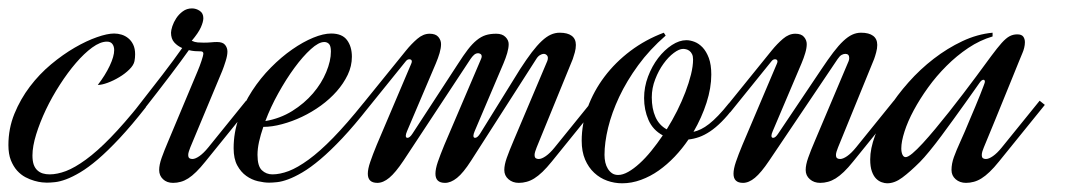

<svg xmlns="http://www.w3.org/2000/svg" viewBox="-93 -430 2511 452"><path d="M250.5 -177.7Q216.8 -134.8 188.7 -104.7Q160.6 -74.7 137.5 -54.9Q114.3 -35.2 95.7 -24.2Q77.1 -13.2 62.5 -7.8Q47.9 -2.4 36.6 -1.2Q25.4 0 17.1 0Q13.7 0 5.9 -0.7Q-2 -1.5 -12.2 -4.4Q-22.5 -7.3 -33.2 -12.9Q-43.9 -18.6 -52.7 -28.3Q-61.5 -38.1 -67.4 -52.7Q-73.2 -67.4 -73.2 -88.4Q-73.2 -127.4 -59.1 -162.1Q-44.9 -196.8 -22.7 -226.1Q-0.5 -255.4 27.3 -278.6Q55.2 -301.8 83 -317.9Q110.8 -334 135.3 -342.5Q159.7 -351.1 175.8 -351.1Q184.6 -351.1 193.4 -348.4Q202.1 -345.7 209.2 -339.8Q216.3 -334 220.7 -324.7Q225.1 -315.4 225.1 -302.2Q225.1 -293.9 223.6 -286.1Q221.7 -276.4 211.4 -266.4Q201.2 -256.3 187.7 -248.3Q174.3 -240.2 160.4 -235.1Q146.5 -230 137.2 -230Q154.8 -252.9 165.3 -275.1Q175.8 -297.4 175.8 -312Q175.8 -320.8 171.6 -326.4Q167.5 -332 158.7 -332Q143.1 -332 124 -318.1Q105 -304.2 85.7 -281.7Q66.4 -259.3 47.9 -230.5Q29.3 -201.7 15.1 -171.9Q1 -142.1 -7.8 -113.8Q-16.6 -85.4 -16.6 -64Q-16.6 -51.3 -13.7 -42.7Q-10.7 -34.2 -5.1 -29.1Q0.5 -23.9 7.8 -21.7Q15.1 -19.5 23.9 -19.5Q41.5 -19.5 62.3 -27.3Q83 -35.2 109.1 -54.2Q135.3 -73.2 167 -105.7Q198.7 -138.2 238.3 -187.5Z M355 -83Q353 -78.1 351.6 -73.5Q350.1 -68.8 350.1 -65.4Q350.1 -59.6 352.8 -57.6Q355.5 -55.7 359.9 -55.7Q366.7 -55.7 376.5 -62.5Q386.2 -69.3 397 -82.5L486.3 -192.9L498.5 -183.1L390.6 -49.8Q378.9 -35.2 368.9 -25.4Q358.9 -15.6 350.1 -10Q341.3 -4.4 332.5 -2Q323.7 0.5 314.5 0.5Q299.8 0.5 290.8 -8.1Q281.7 -16.6 281.7 -29.8Q281.7 -42 287.6 -58.6Q293.5 -75.2 303.7 -99.1L372.1 -262.2Q374.5 -268.1 377 -274.4Q379.4 -280.8 381.3 -286.6Q383.3 -292.5 384.5 -297.1Q385.7 -301.8 385.7 -304.2Q385.7 -306.6 384 -307.9Q382.3 -309.1 379.9 -309.1Q373.5 -309.1 366.2 -309.6Q358.9 -310.1 351.6 -312Q343.3 -300.3 332.5 -285.6Q321.8 -271 307.9 -252.7Q293.9 -234.4 276.6 -211.9Q259.3 -189.5 237.8 -162.1L225.6 -171.9Q262.7 -219.2 289.6 -254.2Q316.4 -289.1 335.9 -316.9Q324.7 -321.8 317.1 -330.3Q309.6 -338.9 309.6 -353Q309.6 -358.4 312.7 -368.2Q315.9 -377.9 322 -387.2Q328.1 -396.5 337.4 -403.3Q346.7 -410.2 358.9 -410.2Q368.7 -410.2 377.2 -404.5Q385.7 -398.9 385.7 -387.2Q385.7 -378.9 379.9 -365.7Q374 -352.5 358.4 -334Q365.7 -330.6 372.6 -330.1Q379.4 -329.6 386.7 -329.6Q396 -329.6 403.6 -330.3Q411.1 -331.1 418 -331.1Q431.6 -331.1 437 -324.2Q442.4 -317.4 442.4 -308.6Q442.4 -299.3 438.2 -286.1Q434.1 -272.9 430.2 -263.2L355 -83Z M548.3 -19.5Q565.9 -19.5 586.7 -27.3Q607.4 -35.2 633.5 -54.2Q659.7 -73.2 691.4 -105.7Q723.1 -138.2 762.7 -187.5L774.9 -177.7Q741.2 -134.8 712.9 -104.7Q684.6 -74.7 661.1 -54.9Q637.7 -35.2 618.9 -24.2Q600.1 -13.2 585.4 -7.8Q570.8 -2.4 559.6 -1.2Q548.3 0 540.5 0Q528.8 0 514.2 -3.4Q499.5 -6.8 486.8 -15.9Q474.1 -24.9 465.6 -40.5Q457 -56.2 457 -81.1Q457 -117.7 469 -151.9Q481 -186 500.5 -216.1Q520 -246.1 544.7 -271Q569.3 -295.9 595 -313.7Q620.6 -331.5 644.5 -341.3Q668.5 -351.1 686.5 -351.1Q712.4 -351.1 723.9 -335.7Q735.4 -320.3 735.4 -296.4Q735.4 -274.4 725.6 -253.9Q715.8 -233.4 699.7 -215.1Q683.6 -196.8 662.4 -181.4Q641.1 -166 617.9 -155Q594.7 -144 571 -137.7Q547.4 -131.3 526.9 -131.3Q520.5 -112.8 516.8 -96.2Q513.2 -79.6 513.2 -65.4Q513.2 -39.1 523.4 -29.3Q533.7 -19.5 548.3 -19.5ZM670.4 -331.1Q657.2 -331.1 638.7 -314.2Q620.1 -297.4 600.3 -270.5Q580.6 -243.7 562.3 -210.7Q543.9 -177.7 531.7 -145Q566.4 -150.9 595 -168.7Q623.5 -186.5 643.8 -210.2Q664.1 -233.9 675 -260.3Q686 -286.6 686 -308.6Q686 -321.8 681.6 -326.4Q677.2 -331.1 670.4 -331.1Z M1016.1 -51.8Q997.6 -22.9 982.9 -11.2Q968.3 0.5 954.6 0.5Q932.1 0.5 932.1 -21Q932.1 -32.2 937.7 -48.8Q943.4 -65.4 953.1 -88.9L1039.6 -291.5Q1041 -294.9 1041 -296.9Q1041 -301.3 1038.1 -303Q1035.2 -304.7 1032.7 -304.7Q1027.3 -304.7 1022.9 -300.8Q1018.6 -296.9 1014.6 -291L856.9 -51.8Q837.9 -23.4 823.5 -11.5Q809.1 0.5 795.4 0.5Q772.9 0.5 772.9 -21Q772.9 -32.2 778.6 -48.8Q784.2 -65.4 793.9 -88.9L875 -279.8Q876.5 -283.2 876.5 -285.2Q876.5 -288.1 874.8 -289.3Q873 -290.5 870.6 -290.5Q865.7 -290.5 861.8 -285.2L765.1 -165.5L752.9 -175.3L862.8 -311Q875.5 -326.7 889.4 -338.6Q903.3 -350.6 918.5 -350.6Q932.6 -350.6 939 -343Q945.3 -335.4 945.3 -326.2Q945.3 -316.9 941.9 -305.2Q938.5 -293.5 933.1 -280.8L865.2 -121.1Q862.3 -114.3 862.3 -110.4Q862.3 -105.5 866.2 -105.5Q871.6 -105.5 877.9 -115.2L984.9 -279.3Q998 -299.8 1008.5 -313.5Q1019 -327.1 1029.3 -335.4Q1039.6 -343.8 1050.3 -347.2Q1061 -350.6 1075.2 -350.6Q1089.4 -350.6 1096.9 -343Q1104.5 -335.4 1104.5 -326.2Q1104.5 -316.9 1101.1 -305.2Q1097.7 -293.5 1092.3 -280.8L1024.4 -121.1Q1021.5 -114.3 1021.5 -110.4Q1021.5 -105.5 1025.4 -105.5Q1030.8 -105.5 1037.1 -115.2L1131.3 -267.1Q1146.5 -290.5 1158.9 -306.9Q1171.4 -323.2 1182.4 -333.5Q1193.4 -343.8 1203.6 -348.4Q1213.9 -353 1224.6 -353Q1243.2 -353 1252.9 -345.7Q1262.7 -338.4 1262.7 -324.2Q1262.7 -315.9 1260.3 -306.9Q1257.8 -297.9 1255.4 -291L1170.4 -83Q1168.5 -78.1 1167 -73.5Q1165.5 -68.8 1165.5 -65.4Q1165.5 -59.6 1168.2 -57.6Q1170.9 -55.7 1175.3 -55.7Q1182.1 -55.7 1191.9 -62.5Q1201.7 -69.3 1212.4 -82.5L1301.8 -192.9L1314 -183.1L1206.1 -49.8Q1194.3 -35.2 1184.1 -25.4Q1173.8 -15.6 1164.8 -10Q1155.8 -4.4 1146.7 -2Q1137.7 0.5 1128.4 0.5Q1113.8 0.5 1104 -8.1Q1094.2 -16.6 1094.2 -29.8Q1094.2 -42 1100.1 -58.6Q1106 -75.2 1116.2 -99.1L1195.3 -286.1Q1196.8 -289.6 1196.8 -293.5Q1196.8 -297.9 1193.8 -300.5Q1190.9 -303.2 1187 -303.2Q1183.1 -303.2 1178.2 -300.3Q1173.3 -297.4 1169.4 -291Z M1634.8 -176.8Q1619.1 -156.7 1605.5 -143.1Q1591.8 -129.4 1578.6 -120.6Q1565.4 -111.8 1553 -107.4Q1540.5 -103 1527.8 -101.6Q1513.2 -80.1 1495.4 -61.3Q1477.5 -42.5 1457.8 -28.6Q1438 -14.6 1416 -6.6Q1394 1.5 1371.6 1.5Q1353.5 1.5 1336.4 -4.6Q1319.3 -10.7 1305.9 -23.2Q1292.5 -35.6 1284.4 -54.4Q1276.4 -73.2 1276.4 -98.6Q1276.4 -138.2 1290.5 -177Q1304.7 -215.8 1330.1 -249.5Q1355.5 -283.2 1391.1 -310.1Q1426.8 -336.9 1469.7 -353L1474.1 -346.2Q1436.5 -313.5 1409.4 -276.4Q1382.3 -239.3 1364.7 -201.9Q1347.2 -164.6 1338.6 -129.4Q1330.1 -94.2 1330.1 -65.4Q1330.1 -56.2 1332 -47.6Q1334 -39.1 1338.1 -32.5Q1342.3 -25.9 1348.1 -22Q1354 -18.1 1362.3 -18.1Q1373 -18.1 1386 -25.4Q1398.9 -32.7 1412.6 -45.2Q1426.3 -57.6 1440.2 -74.7Q1454.1 -91.8 1467.3 -111.3Q1443.8 -124 1433.6 -147.7Q1423.3 -171.4 1423.3 -199.2Q1423.3 -225.1 1432.6 -249.8Q1441.9 -274.4 1456.5 -293.5Q1471.2 -312.5 1488.8 -324Q1506.3 -335.4 1522.9 -335.4Q1531.7 -335.4 1542 -331.5Q1552.2 -327.6 1561 -318.4Q1569.8 -309.1 1575.7 -293.5Q1581.5 -277.8 1581.5 -254.4Q1581.5 -223.1 1570.3 -188.2Q1559.1 -153.3 1539.6 -119.6Q1548.3 -121.6 1557.4 -126Q1566.4 -130.4 1576.4 -138.2Q1586.4 -146 1597.9 -158Q1609.4 -169.9 1623 -187ZM1441.4 -200.7Q1441.4 -174.3 1450 -154.8Q1458.5 -135.3 1476.6 -125.5Q1489.7 -146.5 1501 -168.9Q1512.2 -191.4 1520.5 -213.1Q1528.8 -234.9 1533.7 -254.6Q1538.6 -274.4 1538.6 -290Q1538.6 -297.9 1536.1 -302.7Q1533.7 -307.6 1530 -310.3Q1526.4 -313 1522.2 -314Q1518.1 -314.9 1515.1 -314.9Q1505.9 -314.9 1493.2 -305.4Q1480.5 -295.9 1469 -280Q1457.5 -264.2 1449.5 -243.4Q1441.4 -222.7 1441.4 -200.7Z M1735.8 -279.8Q1737.3 -283.2 1737.3 -285.2Q1737.3 -288.1 1735.6 -289.3Q1733.9 -290.5 1731.4 -290.5Q1726.6 -290.5 1722.7 -285.2L1626 -165.5L1613.8 -175.3L1723.6 -311Q1736.3 -326.7 1750.2 -338.6Q1764.2 -350.6 1779.3 -350.6Q1793.5 -350.6 1799.8 -343Q1806.2 -335.4 1806.2 -326.2Q1806.2 -316.9 1802.7 -305.2Q1799.3 -293.5 1793.9 -280.8L1726.1 -121.1Q1723.1 -114.3 1723.1 -110.4Q1723.1 -105.5 1727.1 -105.5Q1732.4 -105.5 1738.8 -115.2L1840.8 -267.1Q1856.4 -290.5 1868.9 -306.9Q1881.3 -323.2 1892.3 -333.5Q1903.3 -343.8 1913.3 -348.4Q1923.3 -353 1934.1 -353Q1952.6 -353 1962.4 -345.7Q1972.2 -338.4 1972.2 -324.2Q1972.2 -315.9 1969.7 -306.9Q1967.3 -297.9 1964.8 -291L1879.9 -83Q1877.9 -78.1 1876.5 -73.5Q1875 -68.8 1875 -65.4Q1875 -59.6 1877.7 -57.6Q1880.4 -55.7 1884.8 -55.7Q1891.6 -55.7 1901.4 -62.5Q1911.1 -69.3 1921.9 -82.5L2011.2 -192.9L2023.4 -183.1L1915.5 -49.8Q1903.8 -35.2 1893.6 -25.4Q1883.3 -15.6 1874.3 -10Q1865.2 -4.4 1856.2 -2Q1847.2 0.5 1837.9 0.5Q1823.2 0.5 1813.5 -8.1Q1803.7 -16.6 1803.7 -29.8Q1803.7 -42 1809.6 -58.6Q1815.4 -75.2 1825.7 -99.1L1904.8 -286.1Q1906.2 -289.6 1906.2 -293.5Q1906.2 -303.2 1897 -303.2Q1893.1 -303.2 1888.4 -300.8Q1883.8 -298.3 1878.9 -291L1717.8 -51.8Q1698.7 -23.4 1684.3 -11.5Q1669.9 0.5 1656.2 0.5Q1633.8 0.5 1633.8 -21Q1633.8 -32.2 1639.4 -48.8Q1645 -65.4 1654.8 -88.9L1735.8 -279.8Z M2223.1 -83Q2221.2 -78.6 2219.7 -73.7Q2218.3 -68.8 2218.3 -65.4Q2218.3 -59.6 2220.9 -57.6Q2223.6 -55.7 2228 -55.7Q2234.9 -55.7 2244.6 -62.5Q2254.4 -69.3 2265.1 -82.5L2354.5 -192.9L2366.7 -183.1L2258.8 -49.8Q2247.1 -35.2 2236.8 -25.4Q2226.6 -15.6 2217.5 -10Q2208.5 -4.4 2199.5 -2Q2190.4 0.5 2181.2 0.5Q2166.5 0.5 2156.7 -8.1Q2147 -16.6 2147 -29.8Q2147 -44.4 2152.6 -60.1Q2158.2 -75.7 2168.9 -99.1Q2172.9 -107.4 2178.5 -120.8Q2184.1 -134.3 2190.4 -149.2Q2196.8 -164.1 2203.1 -179.2Q2209.5 -194.3 2214.4 -206.8Q2219.2 -219.2 2222.4 -227.5Q2225.6 -235.8 2225.6 -237.3Q2225.6 -242.2 2222.2 -242.2Q2217.8 -242.2 2212.9 -234.9Q2210 -231 2201.2 -218.3Q2192.4 -205.6 2179.7 -188Q2167 -170.4 2152.3 -149.9Q2137.7 -129.4 2123 -109.9Q2108.4 -90.3 2095.2 -74.2Q2082 -58.1 2072.8 -48.8Q2049.3 -25.4 2031.2 -12Q2013.2 1.5 1995.6 1.5Q1989.7 1.5 1982.7 -1Q1975.6 -3.4 1969.5 -9.5Q1963.4 -15.6 1959.5 -26.6Q1955.6 -37.6 1955.6 -54.7Q1955.6 -80.1 1967 -110.8Q1978.5 -141.6 1998.5 -173.6Q2018.6 -205.6 2045.9 -236.3Q2073.2 -267.1 2105.2 -291.7Q2137.2 -316.4 2172.4 -333Q2207.5 -349.6 2243.7 -353V-344.2Q2213.9 -335.4 2186.5 -317.1Q2159.2 -298.8 2135.3 -274.9Q2111.3 -251 2091.8 -223.9Q2072.3 -196.8 2058.1 -170.4Q2043.9 -144 2036.4 -120.4Q2028.8 -96.7 2028.8 -80.6Q2028.8 -71.8 2031.5 -65.9Q2034.2 -60.1 2039.1 -60.1Q2044.4 -60.1 2054.9 -68.8Q2065.4 -77.6 2079.1 -92.5Q2092.8 -107.4 2108.9 -126.7Q2125 -146 2141.6 -167Q2158.2 -188 2174.6 -209.5Q2190.9 -231 2205.1 -250Q2226.6 -279.3 2240.7 -298.3Q2254.9 -317.4 2265.1 -328.9Q2275.4 -340.3 2283.7 -344.7Q2292 -349.1 2301.8 -349.1Q2312 -349.1 2315.9 -343.8Q2319.8 -338.4 2319.8 -330.6Q2319.8 -324.2 2318.1 -317.4Q2316.4 -310.5 2314 -305.2Q2312 -300.8 2305.4 -284.4Q2298.8 -268.1 2289.6 -245.4Q2280.3 -222.7 2269.8 -196.8Q2259.3 -170.9 2249.8 -147.7Q2240.2 -124.5 2232.9 -106.7Q2225.6 -88.9 2223.1 -83Z"/></svg>

Font: Dynalight
Style: Regular
Weight: 400
Version: Version 1.000